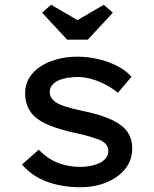

<svg xmlns="http://www.w3.org/2000/svg" viewBox="-20 -773 646 803"><path d="M315 10Q239 10 176.5 -13Q114 -36 72 -85L142 -147Q176 -111 219.5 -93Q263 -75 316 -75Q337 -75 358 -79Q379 -83 396 -91Q413 -99 423 -112Q433 -125 433 -142Q433 -171 399 -187Q381 -194 355 -202Q329 -210 294 -217Q235 -230 192 -246.5Q149 -263 123 -287Q104 -306 94.5 -330Q85 -354 85 -385Q85 -418 101.5 -446Q118 -474 148 -494Q178 -514 218 -525Q258 -536 304 -536Q345 -536 387.5 -526.5Q430 -517 467.5 -498.5Q505 -480 530 -452L473 -385Q450 -404 421.5 -419Q393 -434 363 -442.5Q333 -451 307 -451Q285 -451 263 -447.5Q241 -444 224.5 -436.5Q208 -429 198 -417Q188 -405 188 -388Q188 -375 194.5 -364.5Q201 -354 212 -346Q229 -335 258 -326Q287 -317 327 -309Q379 -298 419.5 -283.5Q460 -269 487 -248Q510 -231 521.5 -207Q533 -183 533 -152Q533 -103 503.5 -66.5Q474 -30 425 -10Q376 10 315 10ZM261 -607 156 -720 194 -753 319 -680H289L414 -753L452 -720L347 -607Z"/></svg>

Font: Lexend Exa
Style: Regular
Weight: 400
Designer: Bonnie Shaver-Troup, Thomas Jockin
Foundry: Lexend
Version: Version 1.007